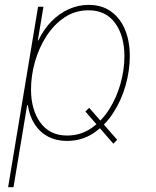

<svg xmlns="http://www.w3.org/2000/svg" viewBox="-20 -574 647 798"><path d="M350.6 -126 466.8 6.8 451.2 23.4 335 -110.4ZM13.7 204.1 138.2 -545.9H160.6L137.2 -406.2H139.6Q161.1 -451.7 193.6 -484.9Q226.1 -518.1 265.9 -535.9Q305.7 -553.7 348.6 -553.7Q403.3 -553.7 441.4 -526.4Q479.5 -499 499.5 -451.2Q519.5 -403.3 519.5 -340.8Q519.5 -280.3 501.7 -218Q483.9 -155.8 450 -103.8Q416 -51.8 367.7 -20Q319.3 11.7 258.3 11.7Q213.9 11.7 179.7 -6.3Q145.5 -24.4 124 -57.9Q102.5 -91.3 95.7 -136.7H92.8L36.1 204.1ZM258.8 -10.7Q314.5 -10.7 358.4 -40.5Q402.3 -70.3 433.3 -118.9Q464.4 -167.5 480.7 -225.6Q497.1 -283.7 497.1 -340.3Q497.1 -424.8 458.5 -478Q419.9 -531.2 348.1 -531.2Q292.5 -531.2 248.3 -501.7Q204.1 -472.2 172.9 -423.6Q141.6 -375 125.2 -316.9Q108.9 -258.8 108.9 -202.1Q108.9 -118.2 147.7 -64.5Q186.5 -10.7 258.8 -10.7Z"/></svg>

Font: Inter Thin
Style: Italic
Weight: 250
Italic angle: -9.3988°
Designer: Rasmus Andersson
Foundry: rsms
Version: Version 4.001;git-66647c0bb